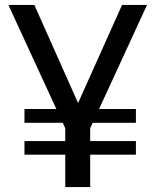

<svg xmlns="http://www.w3.org/2000/svg" viewBox="-20 -757 649 777"><path d="M381 -316H530V-260H355L345 -238V-186H530V-131H345V0H244V-131H79V-186H244V-238L234 -260H79V-316H208L14 -737H119L296 -340L474 -737H575Z"/></svg>

Font: Exo Medium
Style: Regular
Weight: 500
Designer: Natanael Gama
Foundry: Natanael Gama
Version: Version 1.500; ttfautohint (v1.6)